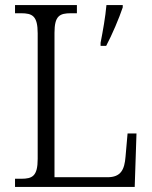

<svg xmlns="http://www.w3.org/2000/svg" viewBox="-20 -734 597 754"><path d="M39 0H509L516 -210H481L473 -119C469 -68 455 -38 402 -38H194V-605C194 -672 214 -682 259 -682H282V-714H39V-682H62C107 -682 128 -672 128 -603V-110C128 -42 107 -32 63 -32H39ZM375 -566V-554H397C420 -597 448 -663 462 -705V-714H398C394 -668 384 -612 375 -566Z"/></svg>

Font: Noto Serif Khmer SemiCondensed Light
Style: Regular
Weight: 300
Width: 4
Designer: Danh Hong and the Monotype Design Team
Foundry: Monotype Imaging Inc.
Version: Version 2.004